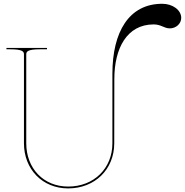

<svg xmlns="http://www.w3.org/2000/svg" viewBox="-20 -1020 1004 1042"><path d="M590 -620V-242.5C590 -105 488.5 -7.5 350 -7.5C215.5 -7.5 122.5 -107 122.5 -242.5V-725C122.5 -739.5 129 -752.5 197.5 -752.5H235V-760H15V-752.5H35C103.5 -752.5 110 -739.5 110 -725V-242.5C110 -101.5 210 2.5 350 2.5C493.5 2.5 600 -99.5 600 -242.5L600.5 -591.5C600.5 -756.5 668 -887.5 814 -887.5C854.5 -887.5 870.5 -866 901.5 -866C935.5 -866 963.5 -891.5 963.5 -923C963.5 -965 917.5 -999.5 860.5 -999.5C680 -999.5 590 -847 590 -620Z"/></svg>

Font: ZnikomitNo24
Style: Regular
Weight: 500
Designer: gluk
Foundry: gluk
Version: Version 0.55